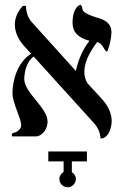

<svg xmlns="http://www.w3.org/2000/svg" viewBox="-20 -579 521 815"><path d="M453 -442C453 -486 415 -498 389 -505C332 -523 331 -534 329 -544C329 -549 328 -554 321 -559C321 -559 288 -551 288 -482C288 -443 312 -418 360 -406C330 -368 312 -324 302 -278L301 -279L115 -485C100 -502 91 -525 90 -554H77C54 -529 43 -502 43 -475C43 -444 56 -414 81 -385L112 -351C52 -313 33 -234 33 -184C33 -141 70 -77 70 -47C70 -31 52 -17 37 -15C33 -14 30 -10 30 -6C30 -4 31 -2 32 0H133C157 0 182 -30 182 -62C182 -123 83 -184 83 -244C83 -270 92 -318 123 -339L381 -54C396 -37 405 -16 407 9C439 9 454 -34 454 -65C454 -96 441 -126 416 -155L351 -226C342 -241 338 -257 338 -274C338 -308 354 -350 392 -400C416 -398 423 -360 434 -360C438 -360 453 -411 453 -442ZM185 106H250V151C239 157 232 168 232 181C232 200 248 216 267 216C286 216 302 200 302 181C302 168 295 158 285 152V106H349V64H185Z"/></svg>

Font: Libertinus Serif
Style: Regular
Weight: 400
Designer: Philipp H. Poll, Khaled Hosny
Foundry: Caleb Maclennan
Version: Version 7.050;RELEASE